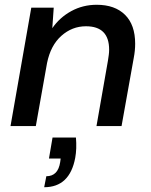

<svg xmlns="http://www.w3.org/2000/svg" viewBox="-20 -528 631 804"><path d="M24 0 111 -496H205L199 -410Q230 -455 278.5 -481.5Q327 -508 385 -508Q461 -508 503.5 -466Q546 -424 546 -345Q546 -316 540 -285L489 0H384L432 -274Q434 -287 435.5 -298Q437 -309 437 -320Q437 -418 340 -418Q282 -418 237 -378Q192 -338 177 -264L130 0ZM165 256 174 210Q223 210 232 151L234 136H185L200 48H298Q302 95 295 133Q272 256 165 256Z"/></svg>

Font: DeepMind Sans Medium
Style: Italic
Weight: 500
Italic angle: -10°
Designer: Jonny Pinhorn / Modifications: Colophon Foundry
Foundry: Colophon Foundry
Version: Version 1.002; ttfautohint (v1.8.2)